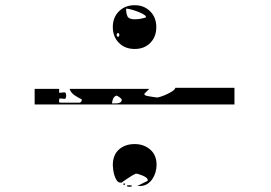

<svg xmlns="http://www.w3.org/2000/svg" viewBox="-20 -734 1040 737"><path d="M580 -630Q580 -593 557 -569.5Q534 -546 497 -546Q460 -546 436.5 -569.5Q413 -593 413 -630Q413 -667 436.5 -690.5Q460 -714 497 -714Q533 -714 556.5 -690.5Q580 -667 580 -630ZM540 -670Q540 -674 530 -679.5Q520 -685 507 -690Q494 -695 481.5 -698Q469 -701 464 -701Q464 -682 469.5 -671Q475 -660 496 -660Q508 -660 517 -661.5Q526 -663 540 -667ZM433 -593Q438 -593 438 -600Q438 -607 433 -607Q428 -607 428 -600Q428 -593 433 -593ZM113 -333V-393H207V-378Q217 -378 225.5 -379.5Q234 -381 234 -367Q234 -353 226 -354.5Q218 -356 208 -356Q208 -353 206.5 -346.5Q205 -340 213 -340H287Q288 -341 290 -342Q293 -345 293 -347Q294 -347 294 -350Q294 -352 293 -353Q280 -359 266 -368.5Q252 -378 247 -393H553L533 -373Q534 -372 536.5 -369.5Q539 -367 540 -367Q542 -366 557 -363.5Q572 -361 580 -360H584Q588 -360 598.5 -363.5Q609 -367 621 -372.5Q633 -378 642.5 -384.5Q652 -391 653 -397H880V-333ZM447 -353 440 -360Q438 -361 436 -362.5Q434 -364 432 -365Q429 -366 427 -367Q418 -364 414 -354.5Q410 -345 410 -337Q412 -337 418 -337Q424 -337 430.5 -337.5Q437 -338 442 -341Q447 -344 447 -350ZM443 -33Q434 -33 428.5 -41Q423 -49 419.5 -60Q416 -71 414.5 -82.5Q413 -94 413 -100Q413 -139 436.5 -160Q460 -181 497 -181Q532 -181 556.5 -160Q581 -139 581 -101Q581 -87 577 -73Q573 -59 565 -47Q557 -35 545 -27.5Q533 -20 517 -20H507L547 -40V-43Q547 -48 541 -52.5Q535 -57 527.5 -60Q520 -63 513.5 -65Q507 -67 507 -67H500L487 -60Q485 -59 479 -55Q473 -51 466 -46.5Q459 -42 453.5 -38Q448 -34 447 -33ZM460 -27Q459 -24 456.5 -24Q454 -24 453 -27Q453 -30 457 -30Q461 -30 460 -27ZM487 -20Q484 -17 476.5 -17Q469 -17 467 -20Q466 -22 469 -22.5Q472 -23 476.5 -23Q481 -23 484.5 -22Q488 -21 487 -20Z"/></svg>

Font: Genkaimincho
Style: Regular
Weight: 800
Designer: Dr. Ken Lunde (project architect, glyph set definition & overall production); Masataka HATTORI \u670D \u90E8 \u6B63 \u8C
Foundry: Adobe Systems Incorporated
Version: Version 1.00